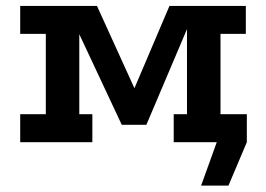

<svg xmlns="http://www.w3.org/2000/svg" viewBox="-20 -468 876 632"><path d="M46.5 0V-92H130.8V-356.5H46.5V-448.5H299.2L438 -143.5H408L537.8 -448.5H789.2V-356.5H705.8V-92H789.2V0H551.8V-92H595.5V-414.2L612 -411L461.8 -57.2H380.8L216.8 -407L241 -410.2V-92H284V0ZM642 143 693.5 0H591.5V-92H792.5V0L732 143Z"/></svg>

Font: Podkova VF Beta
Style: Regular
Weight: 400
Designer: Ilya Yudin
Foundry: Cyreal (www.cyreal.org)
Version: Version 2.100